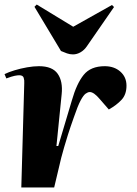

<svg xmlns="http://www.w3.org/2000/svg" viewBox="-20 -827 604 847"><path d="M87 -459Q88 -473 84.5 -484Q81 -495 65 -495Q57 -495 44.5 -492.5Q32 -490 8 -481L0 -500Q18 -509 44.5 -517Q71 -525 99.5 -530Q128 -535 152 -535Q211 -535 234.5 -501.5Q258 -468 252 -411L229 -183H237L297 -384Q318 -458 349 -496.5Q380 -535 442 -535Q484 -535 511 -511Q538 -487 538 -449Q538 -410 516 -386.5Q494 -363 460 -344L420 -390Q394 -421 376 -421Q368 -421 358 -414Q348 -407 335.5 -383.5Q323 -360 306 -310Q290 -265 280 -233.5Q270 -202 263 -177.5Q256 -153 250 -130.5Q244 -108 238 -80L219 0H74ZM132 -797 142 -807 303 -709 474 -805 483 -796 364 -624Q352 -606 335.5 -596.5Q319 -587 302 -587Q288 -587 275.5 -591.5Q263 -596 249 -602Z"/></svg>

Font: Literata 72pt ExtraBold
Style: Italic
Weight: 800
Italic angle: -2°
Designer: Latin by Veronika Burian and Jose Scaglione. Greek by Irene Vlachou. Cyrillic by Vera Evstafieva
Foundry: TypeTogether
Version: Version 3.002